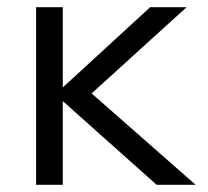

<svg xmlns="http://www.w3.org/2000/svg" viewBox="-20 -512 576 532"><path d="M414 0 128 -255H138L396 -492H497L226 -246L201 -282L522 0ZM80 0V-492H154V0Z"/></svg>

Font: Wix Madefor Display
Style: Regular
Weight: 400
Designer: Dalton Maag Ltd
Foundry: Dalton Maag Ltd
Version: Version 3.100